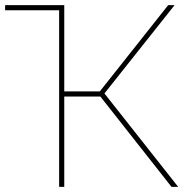

<svg xmlns="http://www.w3.org/2000/svg" viewBox="-20 -730 723 750"><path d="M0 -690V-710H211V-690ZM211 0V-710H231V-373H370L637 -710H662L388 -365L676 0H650L372 -353H231V0Z"/></svg>

Font: Raleway Thin
Style: Regular
Weight: 100
Designer: Matt McInerney, Pablo Impallari, Rodrigo Fuenzalida
Foundry: Matt McInerney, Pablo Impallari, Rodrigo Fuenzalida
Version: Version 4.026